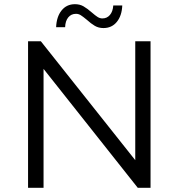

<svg xmlns="http://www.w3.org/2000/svg" viewBox="-20 -897 853 917"><path d="M699 -700V0H638L188 -568V0H114V-700H175L626 -132V-700ZM394 -803Q376 -818 365.5 -824.5Q355 -831 343 -831Q320 -831 306 -814Q292 -797 291 -767H248Q250 -817 274 -847Q298 -877 338 -877Q361 -877 378.5 -867Q396 -857 419 -837Q435 -823 446 -816Q457 -809 469 -809Q491 -809 505 -825.5Q519 -842 521 -871H564Q562 -822 538 -792.5Q514 -763 474 -763Q451 -763 433 -773.5Q415 -784 394 -803Z"/></svg>

Font: Idrija
Style: Regular
Weight: 400
Designer: Julieta Ulanovsky
Foundry: Julieta Ulanovsky
Version: Version 7.200